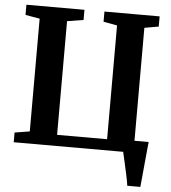

<svg xmlns="http://www.w3.org/2000/svg" viewBox="-60 -798 921 1033"><g transform="rotate(5 400.0 -281.5)"><path d="M666 180Q663 157 655.2 121Q647.5 85 639.8 51Q632 17 628 0H37V-52.5L118 -65.5V-674.5L40.5 -688V-743H354V-688L266 -674V-60H536V-674.5L462 -688V-743H760V-688L683.5 -674.5V-64.5H760Q758 -44 754.8 -10.8Q751.5 22.5 748 59.5Q744.5 96.5 741.5 129Q738.5 161.5 736.5 180Z"/></g></svg>

Font: Merriweather Text Regular
Style: Bold
Weight: 700
Designer: Eben Sorkin
Foundry: Eben Sorkin
Version: Version 2.100; ttfautohint (v1.7.19-72a1) -l 8 -r 50 -G 200 